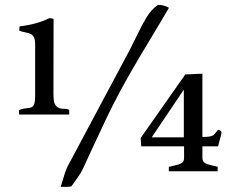

<svg xmlns="http://www.w3.org/2000/svg" viewBox="-20 -708 965 768"><path d="M222.7 39.6Q229 19 230.5 13.7Q236.3 -6.3 241 -19.8Q245.6 -33.2 251.5 -44.4L500 -510.3Q511.7 -532.7 521.5 -553.7Q546.4 -606 566.2 -638.4Q585.9 -670.9 611.8 -688.5Q637.2 -688.5 655.8 -676.8L617.7 -612.3L579.6 -548.8Q500 -417 457.5 -337.4Q430.2 -286.1 405.3 -234.1Q380.4 -182.1 344.2 -103.5L312.5 -34.7Q304.2 -16.6 290.3 2.7Q276.4 22 273.9 25.9L265.1 37.6Q256.3 39.6 238.8 39.6ZM232.4 -272.9Q234.4 -272.9 240.2 -272.7Q246.1 -272.5 250.7 -271.2Q255.4 -270 256.8 -267.6V-250H56.2V-267.1Q64 -271.5 71.3 -272.9Q78.6 -274.4 88.9 -275.4Q101.1 -276.4 107.2 -279.3Q113.3 -282.2 116.9 -292.2Q120.6 -302.2 120.6 -323.7V-529.3Q120.6 -548.3 116 -558.1Q111.3 -567.9 104.2 -571.5Q97.2 -575.2 83 -578.1Q67.9 -581.1 57.1 -585.4L58.1 -602.5Q126.5 -610.4 177.7 -635.3Q186.5 -635.3 194.3 -632.3L193.8 -334.5Q193.8 -314.5 195.8 -302.7Q197.8 -291 206.1 -282.5Q214.4 -273.9 232.4 -272.9ZM789.6 -75.7Q789.6 -61 801.8 -54.9Q814 -48.8 835.9 -44.4Q846.7 -42.5 850.6 -41V-22.9H655.3V-40.5Q658.2 -41.5 673.3 -44.9Q694.3 -48.8 705.3 -54.9Q716.3 -61 716.3 -75.7V-122.6H544.9L542.5 -155.8L721.2 -410.2Q735.8 -411.1 743.2 -411.1Q774.4 -413.1 789.6 -413.1V-160.2Q809.1 -160.2 819.1 -162.1Q829.1 -164.1 833.5 -167.2Q837.9 -170.4 842.8 -177.2Q848.6 -185.5 852.1 -188.5Q862.3 -188.5 866.2 -179.2Q864.3 -166 857.4 -142.1Q854 -130.9 852.1 -122.6H789.6ZM715.3 -349.6 586.9 -158.7H715.3Z"/></svg>

Font: Radley
Style: Regular
Weight: 400
Designer: Vernon Adams
Foundry: Vernon Adams
Version: Version 1.003; ttfautohint (v1.6)